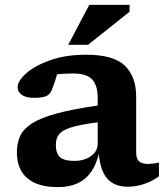

<svg xmlns="http://www.w3.org/2000/svg" viewBox="-20 -752 676 784"><path d="M502 10.5Q449 10.5 419.5 -21Q390 -52.5 383.5 -123Q365.5 -53 324.5 -20.5Q283.5 12 215 12Q134.5 12 91.8 -24Q49 -60 49 -130.5Q49 -166.5 61.8 -195.5Q74.5 -224.5 109.2 -247.2Q144 -270 209 -288Q274 -306 379 -321V-350.5Q379 -403 356.5 -427.5Q334 -452 278 -452Q258 -452 242 -451Q226 -450 213 -448.5Q204 -415.5 192.5 -387Q184 -365 167 -358.8Q150 -352.5 120 -352.5Q85.5 -352.5 68.8 -364.8Q52 -377 52 -395.5Q52 -421.5 86.8 -452.5Q121.5 -483.5 184.5 -506Q247.5 -528.5 332 -528.5Q445 -528.5 490.5 -483.2Q536 -438 536 -358.5V-130Q536 -103.5 548.2 -93Q560.5 -82.5 584.5 -82.5Q601.5 -82.5 629 -88V-32Q601.5 -12 568.5 -0.8Q535.5 10.5 502 10.5ZM208 -160Q208 -126 225 -110.5Q242 -95 282.5 -95Q324.5 -95 351.8 -114.8Q379 -134.5 379 -165V-252.5Q304.5 -243 268 -231Q231.5 -219 219.8 -202Q208 -185 208 -160ZM258.5 -569 344.5 -732H509V-704L339.5 -569Z"/></svg>

Font: Newsreader 6pt SemiBold
Style: Regular
Weight: 600
Designer: Hugues Gentile
Foundry: Production Type
Version: Version 1.003; ttfautohint (v1.8.3)